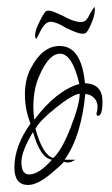

<svg xmlns="http://www.w3.org/2000/svg" viewBox="-20 -520 318 547"><path d="M60 7Q21 7 21 -43Q21 -104 67 -168Q51 -207 51 -251Q51 -294 68 -326Q101 -389 150 -389Q212 -389 222 -283Q272 -281 272 -231Q272 -190 259 -190Q255 -190 255 -196Q255 -198 255.5 -200Q256 -202 257 -205Q257 -209 257.5 -211.5Q258 -214 258 -215Q258 -231 248 -241Q237 -252 223 -252Q211 -130 164 -65H195Q182 -57 172 -57Q169 -57 167 -58Q164 -59 161 -59Q165 -59 126 -26Q87 7 60 7ZM78 -179Q139 -261 206 -281Q186 -367 151 -367Q119 -367 92 -304Q83 -284 79 -261.5Q75 -239 75 -215Q75 -196 78 -179ZM132 -70Q156 -92 181 -156Q207 -222 207 -253Q185 -250 138 -212Q92 -175 81 -153Q102 -77 132 -70ZM63 -23Q91 -23 128 -65Q95 -69 74 -144Q41 -89 41 -58Q41 -23 63 -23ZM84 -410Q80 -409 80 -420Q80 -433 92 -457Q107 -488 113 -489Q121 -491 132.5 -486.5Q144 -482 161 -474Q197 -454 217 -458Q228 -461 236 -480Q248 -500 249 -500L250 -498Q251 -491 249 -480Q247 -469 241 -455Q229 -426 222 -425Q220 -424 215 -424Q207 -424 195.5 -428.5Q184 -433 169 -440Q140 -458 124 -458Q109 -458 96 -433Q84 -410 84 -410Z"/></svg>

Font: Ruthie
Style: Regular
Weight: 400
Designer: Robert E. Leuschke
Foundry: Robert E. Leuschke
Version: Version 1.012